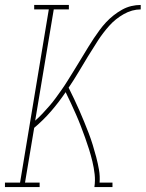

<svg xmlns="http://www.w3.org/2000/svg" viewBox="-26 -755 588 775"><path d="M-6 0V-18H55L171 -717H112V-735H252V-717H191L116 -268Q132 -282 146 -297Q160 -312 173.5 -327.5Q187 -343 199 -359.5Q211 -376 223 -393Q235 -410 245.5 -427Q256 -444 267 -461.5Q278 -479 288.5 -496.5Q299 -514 309.5 -531Q320 -548 330.5 -565.5Q341 -583 352.5 -600Q364 -617 376 -633.5Q388 -650 402 -665Q416 -680 432.5 -693Q449 -706 467 -716Q485 -726 504 -730.5Q523 -735 542 -735V-717Q507 -717 473.5 -698Q440 -679 415 -651Q390 -623 369.5 -591.5Q349 -560 329.5 -528Q310 -496 291 -464Q272 -432 251 -401Q262 -379 273 -356Q284 -333 294 -310Q304 -287 313.5 -264Q323 -241 332 -217.5Q341 -194 348.5 -169.5Q356 -145 362.5 -120.5Q369 -96 373.5 -70Q378 -44 376 -18H428V0H355Q359 -26 356 -52Q353 -78 347 -103Q341 -128 333.5 -152Q326 -176 317.5 -199.5Q309 -223 300 -246.5Q291 -270 281 -292.5Q271 -315 260.5 -338Q250 -361 239 -383Q212 -343 180.5 -306.5Q149 -270 112 -239L75 -18H134V0Z"/></svg>

Font: Iosevka Curly Slab ThObl
Style: Regular
Weight: 100
Italic angle: -9°
Monospace: yes
Designer: Belleve Invis
Foundry: Belleve Invis
Version: Version 11.0.0; ttfautohint (v1.8.3)